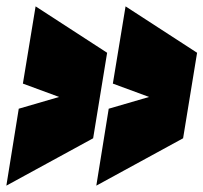

<svg xmlns="http://www.w3.org/2000/svg" viewBox="-40 -573 640 604"><path d="M19 -231 146 -268 32 -310 72 -553 297 -407 253 -138 -20 11ZM302 -231 429 -268 315 -310 355 -553 580 -407 536 -138 263 11Z"/></svg>

Font: Georama ExtraCondensed Thin Black
Style: Italic
Weight: 900
Italic angle: -9°
Version: Version 1.001